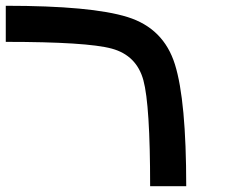

<svg xmlns="http://www.w3.org/2000/svg" viewBox="-20 -645 790 665"><path d="M0 -625Q296.9 -625 421.9 -585.9Q546.9 -546.9 585.9 -421.9Q625 -296.9 625 0H500Q500 -281.2 476.6 -367.2Q453.1 -453.1 367.2 -476.6Q281.2 -500 0 -500Z"/></svg>

Font: CraftyPE
Style: Regular
Weight: 400
Designer: Erek Butcher
Foundry: Haunted Coop
Version: Version 0.018;April 4, 2024;FontCreator 15.0.0.2962 64-bit